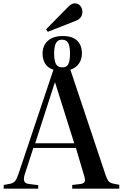

<svg xmlns="http://www.w3.org/2000/svg" viewBox="-20 -1126 734 1146"><path d="M2 0V-22L40 -29Q58 -33 68 -43Q78 -53 89 -84L299 -710Q266 -720 250 -745.5Q234 -771 234 -807Q234 -837 247.5 -860.5Q261 -884 288 -897.5Q315 -911 354 -911Q412 -911 440.5 -883.5Q469 -856 469 -808Q469 -773 451.5 -747Q434 -721 400 -710L610 -82Q619 -56 627 -45.5Q635 -35 656 -30L692 -23V0H411V-22L462 -28Q481 -31 485.5 -42Q490 -53 482 -78L433 -243H179L127 -83Q120 -60 124.5 -45.5Q129 -31 152 -28L208 -21V0ZM190 -271H423L309 -633H307ZM352 -724Q370 -724 379.5 -732.5Q389 -741 393.5 -759.5Q398 -778 398 -807Q398 -836 393 -854Q388 -872 377.5 -880.5Q367 -889 350 -889Q333 -889 323 -880Q313 -871 308 -853Q303 -835 303 -807Q303 -778 308 -759.5Q313 -741 323.5 -732.5Q334 -724 352 -724ZM265 -936 255 -951 384 -1082Q397 -1096 407 -1101Q417 -1106 426 -1106Q448 -1106 460 -1090Q472 -1074 472 -1055Q472 -1037 461.5 -1022.5Q451 -1008 428 -1000Z"/></svg>

Font: Literata 60pt Medium
Style: Regular
Weight: 500
Designer: Latin by Veronika Burian and Jose Scaglione. Greek by Irene Vlachou. Cyrillic by Vera Evstafieva.
Foundry: TypeTogether
Version: Version 3.103;gftools[0.9.29]